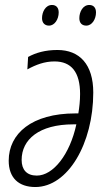

<svg xmlns="http://www.w3.org/2000/svg" viewBox="-20 -742 436 772"><path d="M327 -639C350 -639 366 -665 366 -692C366 -711 356 -722 339 -722C313 -722 299 -694 299 -669C299 -650 309 -639 327 -639ZM177 -639C200 -639 216 -665 216 -692C216 -711 206 -722 189 -722C163 -722 149 -694 149 -669C149 -650 160 -639 177 -639ZM122 10C253 10 355 -165 355 -370C355 -483 300 -541 211 -541C162 -541 124 -530 93 -513L90 -463C125 -482 159 -495 199 -495C267 -495 302 -452 302 -364C302 -337 299 -310 295 -286H283C108 -286 15 -205 15 -96C15 -26 56 10 122 10ZM128 -36C87 -36 67 -60 67 -99C67 -181 137 -242 275 -242H287C261 -121 194 -36 128 -36Z"/></svg>

Font: Noto Sans Condensed Light
Style: Italic
Weight: 300
Width: 3
Italic angle: -12°
Designer: Monotype Design Team
Foundry: Monotype Imaging Inc.
Version: Version 2.013